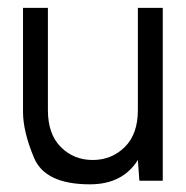

<svg xmlns="http://www.w3.org/2000/svg" viewBox="-20 -464 477 493"><path d="M334 -53.2Q294.9 9.3 210.9 9.3Q96.2 9.3 67.6 -58.3Q39.1 -126 39.1 -176.8V-443.8H103V-181.2Q103 -119.6 136.2 -86.4Q169.4 -53.2 218 -53.2Q266.6 -53.2 300.3 -86.4Q334 -119.6 334 -181.2V-443.8H397.9V0H337.9Z"/></svg>

Font: Meera
Style: Regular
Weight: 400
Designer: Hussain KH and Suresh P for Swathanthra Malayalam Computing (SMC)
Version: Version 7.0.0+20221109